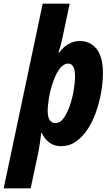

<svg xmlns="http://www.w3.org/2000/svg" viewBox="-72 -781 600 1039"><path d="M-52 238 159 -761H305L265 -572Q256 -530 244 -496H248Q269 -525 297 -542Q325 -559 360 -559Q417 -559 451 -516Q485 -473 485 -385Q485 -336 475.5 -282Q466 -228 448 -176Q430 -124 402.5 -82Q375 -40 339 -15Q303 10 258 10Q221 10 195 -9.5Q169 -29 154 -62H151Q145 -5 135 45L94 238ZM229 -115Q253 -115 272 -141Q291 -167 305 -207Q319 -247 326.5 -290.5Q334 -334 334 -368Q334 -437 297 -437Q274 -437 255 -414Q236 -391 222 -356Q208 -321 199 -283Q193 -254 189.5 -227Q186 -200 186 -181Q186 -115 229 -115Z"/></svg>

Font: Noto Sans Condensed ExtraBold
Style: Italic
Weight: 800
Width: 3
Italic angle: -12°
Designer: Monotype Design Team
Foundry: Monotype Imaging Inc.
Version: Version 2.013; ttfautohint (v1.8.4.7-5d5b)